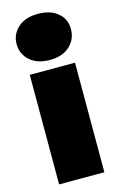

<svg xmlns="http://www.w3.org/2000/svg" viewBox="-125 -874 576 926"><g transform="rotate(-15 163.0 -410.5)"><path d="M50 0V-547H276V0ZM163 -591Q100 -591 63.5 -624Q27 -657 27 -706Q27 -755 63.5 -788Q100 -821 163 -821Q226 -821 262.5 -790Q299 -759 299 -710Q299 -658 262.5 -624.5Q226 -591 163 -591Z"/></g></svg>

Font: Montserrat-Alt1 Black
Style: Regular
Weight: 900
Designer: Differentunic
Foundry: Differentunic
Version: Version 7.222